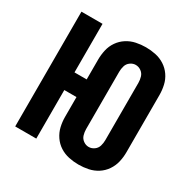

<svg xmlns="http://www.w3.org/2000/svg" viewBox="-167 -900 1054 1065"><g transform="rotate(30 360.0 -367.5)"><path d="M470 8Q502 8 533 1.5Q564 -5 590.5 -22Q617 -39 635 -65.5Q653 -92 660 -122.5Q667 -153 667 -184V-551Q667 -582 660 -613Q653 -644 635 -670Q617 -696 590.5 -713Q564 -730 533 -736.5Q502 -743 470 -743Q439 -743 408 -736.5Q377 -730 350.5 -713Q324 -696 306 -670Q288 -644 281 -613Q274 -582 274 -551V-424H196V-735H61V0H196V-311H274V-184Q274 -153 281 -122.5Q288 -92 306 -65.5Q324 -39 350.5 -22Q377 -5 408 1.5Q439 8 470 8ZM470 -105Q452 -105 436 -116.5Q420 -128 414.5 -146.5Q409 -165 409 -184V-551Q409 -570 414.5 -588.5Q420 -607 436 -618.5Q452 -630 470 -630Q489 -630 505 -618.5Q521 -607 526.5 -588.5Q532 -570 532 -551V-184Q532 -165 526.5 -146.5Q521 -128 505 -116.5Q489 -105 470 -105Z"/></g></svg>

Font: Iosevka Sparkle Extrabold
Style: Regular
Weight: 800
Designer: Belleve Invis
Foundry: Belleve Invis
Version: Version 4.5.0; ttfautohint (v1.8.3)